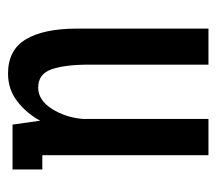

<svg xmlns="http://www.w3.org/2000/svg" viewBox="-51 -489 552 490"><g transform="rotate(90 225.0 -244.0)"><path d="M167.5 11.5Q107.5 11.5 80.2 -34.2Q53 -80 53 -164.5V-500H145V-195Q145 -134 156.8 -99.8Q168.5 -65.5 203.5 -65.5Q235.5 -65.5 257.5 -100Q279.5 -134.5 283.5 -178.5V-500H376V-76H412.5V0H298L288 -70.5Q269 -35.5 238.5 -12Q208 11.5 167.5 11.5Z"/></g></svg>

Font: Trispace Condensed
Style: Regular
Weight: 400
Width: 3
Designer: Tyler Finck
Foundry: Etcetera Type Company
Version: Version 1.210; ttfautohint (v1.8.3)